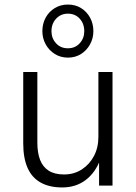

<svg xmlns="http://www.w3.org/2000/svg" viewBox="-20 -815 597 843"><path d="M253 8Q197 8 158.5 -13.5Q120 -35 101 -78Q82 -121 82 -186V-499H144V-189Q144 -144 156 -113Q168 -82 194 -65.5Q220 -49 261 -49Q305 -49 339 -71Q373 -93 392.5 -130Q412 -167 412 -214V-499H474V0H415V-116H421Q399 -57 356 -24.5Q313 8 253 8ZM278 -562Q246 -562 220.5 -578Q195 -594 180.5 -620.5Q166 -647 166 -678Q166 -711 180.5 -737.5Q195 -764 220.5 -779.5Q246 -795 278 -795Q311 -795 336 -779.5Q361 -764 375.5 -737.5Q390 -711 390 -678Q390 -647 375.5 -620.5Q361 -594 336 -578Q311 -562 278 -562ZM278 -603Q310 -603 330 -625Q350 -647 350 -678Q350 -711 330 -733Q310 -755 278 -755Q247 -755 226.5 -733Q206 -711 206 -678Q206 -647 226 -625Q246 -603 278 -603Z"/></svg>

Font: Nunitoga
Style: Light
Weight: 300
Designer: Vernon Adams
Foundry: Vernon Adams
Version: Version 1.0